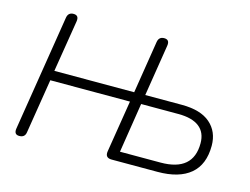

<svg xmlns="http://www.w3.org/2000/svg" viewBox="-97 -874 1360 1043"><g transform="rotate(15 582.5 -352.5)"><path d="M83 6Q52 6 58 -30L162 -680Q167 -711 197 -711Q229 -711 223 -675L176 -385H625L672 -680Q677 -711 707 -711Q739 -711 733 -675L687 -386H893Q999 -386 1053 -339Q1107 -292 1107 -213Q1107 -107 1043.5 -53.5Q980 0 859 0H601Q563 0 569 -38L616 -330H168L119 -25Q115 6 83 6ZM634 -53H862Q1045 -53 1045 -210Q1045 -271 1005 -302Q965 -333 888 -333H678Z"/></g></svg>

Font: Nunito Light
Style: Italic
Weight: 300
Italic angle: -9°
Designer: Vernon Adams
Foundry: Vernon Adams
Version: Version 3.601; ttfautohint (v1.8.2.53-6de2)